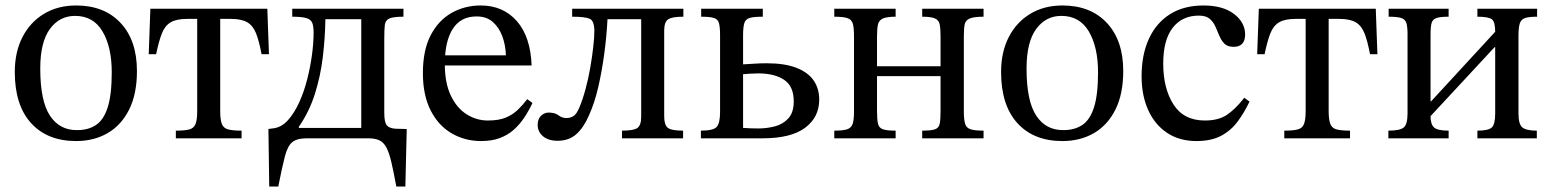

<svg xmlns="http://www.w3.org/2000/svg" viewBox="-20 -505 5666 701"><path d="M258 10Q153 10 93.5 -55.5Q34 -121 34 -242Q34 -315 62 -369.5Q90 -424 140.5 -454.5Q191 -485 258 -485Q361 -485 420.5 -421Q480 -357 480 -246Q480 -162 451.5 -105Q423 -48 373 -19Q323 10 258 10ZM262 -30Q303 -30 331 -49Q359 -68 373.5 -114Q388 -160 388 -241Q388 -333 354.5 -390Q321 -447 254 -447Q197 -447 162 -399Q127 -351 127 -255Q127 -136 162.5 -82.5Q198 -29 262 -30Z M862 0H622V-28Q655 -28 671.5 -32.5Q688 -37 694 -52.5Q700 -68 700 -100V-436H663Q624 -436 603 -423.5Q582 -411 571 -383Q560 -355 550 -307H523L529 -473H956L962 -307H935Q926 -355 915 -383Q904 -411 883 -423.5Q862 -436 823 -436H784V-100Q784 -68 790 -52.5Q796 -37 813 -32.5Q830 -28 862 -28Z M996 176H963L960 -34Q965 -35 970 -35.5Q975 -36 982 -37Q1010 -42 1032.5 -67.5Q1055 -93 1072.5 -131.5Q1090 -170 1101.5 -215Q1113 -260 1119 -304.5Q1125 -349 1125 -386Q1125 -409 1120 -421.5Q1115 -434 1098.5 -439Q1082 -444 1047 -444V-473H1453V-444Q1416 -444 1401.5 -437.5Q1387 -431 1385 -414Q1383 -397 1383 -364V-94Q1383 -57 1393 -46.5Q1403 -36 1425 -35L1465 -34L1460 176H1427Q1417 122 1409 87.5Q1401 53 1391 34Q1381 15 1365.5 7.5Q1350 0 1324 0H1099Q1064 0 1047 14Q1030 28 1020 66.5Q1010 105 996 176ZM1071 -42V-38H1299V-435H1168Q1167 -366 1158.5 -296Q1150 -226 1129.5 -161.5Q1109 -97 1071 -42Z M1737 10Q1677 10 1628.5 -18.5Q1580 -47 1552 -102.5Q1524 -158 1524 -238Q1524 -322 1552.5 -376.5Q1581 -431 1629 -458Q1677 -485 1735 -485Q1817 -485 1867 -428Q1917 -371 1921 -266H1596L1595 -303H1827Q1826 -340 1814 -372.5Q1802 -405 1779 -425Q1756 -445 1720 -445Q1662 -445 1633 -399.5Q1604 -354 1604 -271Q1604 -202 1626 -156Q1648 -110 1684 -87.5Q1720 -65 1761 -65Q1802 -65 1827.5 -76Q1853 -87 1871 -104.5Q1889 -122 1905 -143L1924 -129Q1911 -101 1894 -75.5Q1877 -50 1855.5 -31Q1834 -12 1805 -1Q1776 10 1737 10Z M2016 9Q1982 9 1962.5 -7.5Q1943 -24 1943 -49Q1943 -71 1955.5 -82.5Q1968 -94 1983 -94Q2006 -94 2019 -84Q2032 -74 2048 -74Q2062 -74 2073.5 -81Q2085 -88 2095 -112Q2107 -140 2117.5 -178.5Q2128 -217 2135 -257.5Q2142 -298 2146 -333.5Q2150 -369 2150 -391Q2150 -429 2133 -436.5Q2116 -444 2069 -444V-473H2475V-444Q2434 -444 2419.5 -434.5Q2405 -425 2405 -393V-80Q2405 -49 2418 -38.5Q2431 -28 2474 -28V0H2251V-28Q2294 -28 2307.5 -38Q2321 -48 2321 -79V-435H2198Q2195 -375 2186.5 -311Q2178 -247 2164.5 -188Q2151 -129 2130 -83Q2111 -39 2084 -15Q2057 9 2016 9Z M2764 0H2539V-28Q2585 -28 2597 -42Q2609 -56 2609 -96V-376Q2609 -406 2605 -420.5Q2601 -435 2586.5 -439.5Q2572 -444 2540 -444V-473H2765V-444Q2732 -444 2717 -439.5Q2702 -435 2697.5 -420.5Q2693 -406 2693 -376V-270Q2712 -271 2734 -272.5Q2756 -274 2780 -274Q2845 -274 2887.5 -257.5Q2930 -241 2950.5 -211.5Q2971 -182 2971 -141Q2971 -77 2919.5 -38.5Q2868 0 2764 0ZM2749 -36Q2779 -36 2808.5 -43.5Q2838 -51 2858 -72.5Q2878 -94 2878 -135Q2878 -190 2843 -213.5Q2808 -237 2749 -237Q2733 -237 2718.5 -236Q2704 -235 2693 -234V-38Q2708 -37 2721 -36.5Q2734 -36 2749 -36Z M3250 0H3026V-28Q3058 -28 3073 -33Q3088 -38 3093 -52.5Q3098 -67 3098 -97V-371Q3098 -402 3094 -417.5Q3090 -433 3075 -438.5Q3060 -444 3026 -444V-473H3250V-444Q3218 -444 3203.5 -437.5Q3189 -431 3185.5 -415.5Q3182 -400 3182 -371V-263H3414V-371Q3414 -400 3411 -415.5Q3408 -431 3394 -437.5Q3380 -444 3347 -444V-473H3571V-444Q3536 -444 3520.5 -437.5Q3505 -431 3502 -415.5Q3499 -400 3499 -371V-100Q3499 -69 3503.5 -53.5Q3508 -38 3523.5 -33Q3539 -28 3571 -28V0H3347V-28Q3380 -28 3394 -33Q3408 -38 3411 -53.5Q3414 -69 3414 -100V-227H3182V-100Q3182 -69 3185.5 -53.5Q3189 -38 3203.5 -33Q3218 -28 3250 -28Z M3859 10Q3754 10 3694.5 -55.5Q3635 -121 3635 -242Q3635 -315 3663 -369.5Q3691 -424 3741.5 -454.5Q3792 -485 3859 -485Q3962 -485 4021.5 -421Q4081 -357 4081 -246Q4081 -162 4052.5 -105Q4024 -48 3974 -19Q3924 10 3859 10ZM3863 -30Q3904 -30 3932 -49Q3960 -68 3974.5 -114Q3989 -160 3989 -241Q3989 -333 3955.5 -390Q3922 -447 3855 -447Q3798 -447 3763 -399Q3728 -351 3728 -255Q3728 -136 3763.5 -82.5Q3799 -29 3863 -30Z M4523 -148 4542 -134Q4523 -94 4498.5 -61Q4474 -28 4438 -9Q4402 10 4348 10Q4286 10 4241 -20Q4196 -50 4172 -103.5Q4148 -157 4148 -226Q4148 -305 4174.5 -363Q4201 -421 4251.5 -453Q4302 -485 4374 -485Q4445 -485 4485.5 -454Q4526 -423 4526 -379Q4526 -357 4515.5 -345.5Q4505 -334 4484 -334Q4462 -334 4450.5 -345.5Q4439 -357 4432 -374Q4425 -391 4417.5 -408Q4410 -425 4396.5 -436.5Q4383 -448 4357 -448Q4296 -448 4261.5 -403.5Q4227 -359 4227 -273Q4227 -182 4264.5 -123.5Q4302 -65 4379 -65Q4428 -65 4458.5 -85Q4489 -105 4523 -148Z M4909 0H4669V-28Q4702 -28 4718.5 -32.5Q4735 -37 4741 -52.5Q4747 -68 4747 -100V-436H4710Q4671 -436 4650 -423.5Q4629 -411 4618 -383Q4607 -355 4597 -307H4570L4576 -473H5003L5009 -307H4982Q4973 -355 4962 -383Q4951 -411 4930 -423.5Q4909 -436 4870 -436H4831V-100Q4831 -68 4837 -52.5Q4843 -37 4860 -32.5Q4877 -28 4909 -28Z M5269 0H5049V-28Q5091 -28 5105 -39.5Q5119 -51 5119 -91V-381Q5119 -408 5114.5 -421.5Q5110 -435 5095.5 -439.5Q5081 -444 5050 -444V-473H5269V-444Q5240 -444 5225.5 -439.5Q5211 -435 5207 -421.5Q5203 -408 5203 -379V-135H5205L5439 -389Q5439 -425 5427 -434.5Q5415 -444 5374 -444V-473H5592V-444Q5564 -444 5549 -439.5Q5534 -435 5529 -420Q5524 -405 5524 -374V-91Q5524 -51 5538.5 -39.5Q5553 -28 5591 -28V0H5374V-28Q5414 -28 5426.5 -39.5Q5439 -51 5439 -91V-333H5437L5203 -81Q5203 -51 5216 -39.5Q5229 -28 5269 -28Z"/></svg>

Font: STIX Two Text
Style: Regular
Weight: 400
Designer: Ross Mills, John Hudson & Paul Hanslow, Tiro Typeworks Ltd; with prior portions MicroPress Inc., and Coen Hoffman.
Foundry: Tiro Typeworks Ltd
Version: Version 2.13 b171